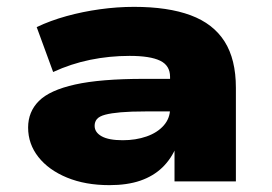

<svg xmlns="http://www.w3.org/2000/svg" viewBox="-20 -529 792 560"><path d="M299 11Q229 11 175.5 -11Q122 -33 92 -71Q62 -109 62 -157Q62 -203 93.5 -234.5Q125 -266 199 -282.5Q273 -299 400 -299H498V-204H404Q361 -204 332.5 -201.5Q304 -199 287 -194.5Q270 -190 263 -182Q256 -174 256 -162Q256 -143 276.5 -131.5Q297 -120 338 -120Q376 -120 407.5 -131Q439 -142 457.5 -163Q476 -184 476 -212V-305Q476 -338 447 -352Q418 -366 358 -366Q299 -366 243 -354.5Q187 -343 135 -319L87 -450Q127 -469 174 -482Q221 -495 271.5 -502Q322 -509 371 -509Q470 -509 536 -484.5Q602 -460 635 -408Q668 -356 668 -273V0H489V-102L495 -103Q480 -66 453.5 -40.5Q427 -15 389 -2Q351 11 299 11Z"/></svg>

Font: Nunito Sans 10pt Expanded Black
Style: Regular
Weight: 900
Width: 7
Designer: Vernon Adams
Foundry: Vernon Adams
Version: Version 3.101;gftools[0.9.27]